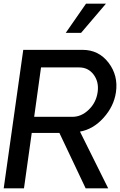

<svg xmlns="http://www.w3.org/2000/svg" viewBox="-23 -1020 651 1040"><path d="M416 -841.8H333L442.9 -1000H550.8ZM563 0H440.9L298.8 -299.8H148.9L106.9 0H-2.9L103 -750H423.8Q511.7 -750 564.9 -680.4Q618.2 -610.8 605 -520Q593.8 -443.8 537.8 -381.8Q481.9 -319.8 410.2 -307.1ZM369.1 -387.2Q418 -387.2 458 -426Q498 -464.8 505.9 -521Q513.7 -576.2 484.4 -615.5Q455.1 -654.8 405.8 -654.8H199.2L162.1 -387.2Z"/></svg>

Font: Oakes Grotesk
Style: Medium Italic
Weight: 500
Designer: Samuel Oakes
Foundry: Samuel Oakes
Version: Version 1.0 | wf-rip DC20170320